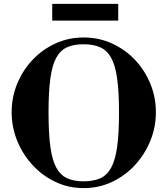

<svg xmlns="http://www.w3.org/2000/svg" viewBox="-20 -956 863 989"><path d="M411 13Q333 13 265.5 -19Q198 -51 147.5 -106Q97 -161 68.5 -231Q40 -301 40 -378Q40 -455 68.5 -524.5Q97 -594 147.5 -647.5Q198 -701 265.5 -732Q333 -763 411 -763Q489 -763 557 -732Q625 -701 675.5 -647.5Q726 -594 754.5 -524.5Q783 -455 783 -378Q783 -301 754.5 -231Q726 -161 675.5 -106Q625 -51 557 -19Q489 13 411 13ZM410 -22Q461 -22 496 -37.5Q531 -53 552.5 -92Q574 -131 583.5 -200Q593 -269 593 -376Q593 -483 583.5 -551.5Q574 -620 552.5 -658.5Q531 -697 496 -712.5Q461 -728 410 -728Q360 -728 325.5 -712.5Q291 -697 270 -659Q249 -621 239.5 -552.5Q230 -484 230 -378Q230 -269 239.5 -199.5Q249 -130 270.5 -91.5Q292 -53 326.5 -37.5Q361 -22 410 -22ZM249 -850V-936H589V-850Z"/></svg>

Font: Libre Bodoni
Style: Bold
Weight: 700
Designer: Pablo Impallari, Rodrigo Fuenzalida
Foundry: Impallari Type
Version: Version 2.005;gftools[0.9.23]